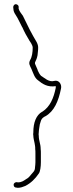

<svg xmlns="http://www.w3.org/2000/svg" viewBox="-20 -718 347 916"><path d="M43 -684 44 -675C44 -668 47 -658 54 -648C68 -627 73 -612 85 -590V-589H86C96 -566 108 -544 121 -523C124 -519 136 -502 136 -491C136 -469 133 -447 124 -432C115 -415 122 -406 130 -389C139 -368 145 -347 160 -336C183 -317 207 -301 246 -307V-299C236 -250 219 -209 182 -185H181C153 -169 139 -134 139 -87V-86C138 -79 138 -75 139 -71V-70C139 -61 143 -44 145 -35L147 -23C148 -18 148 -14 148 -7C149 0 149 6 149 12V56C149 63 148 72 147 81C147 98 137 104 130 113C121 124 117 130 104 137C95 143 84 152 66 152L59 151C53 151 45 156 45 163C45 172 50 177 58 177L65 178C78 178 89 174 101 169C128 155 148 135 165 110C172 101 175 76 175 56V12C175 6 175 0 174 -7V-8C174 -32 165 -46 165 -70C164 -74 164 -79 165 -87C165 -92 166 -99 167 -106L170 -125L176 -144C180 -154 187 -158 195 -163H196C239 -187 259 -236 271 -295C276 -315 261 -338 239 -332C214 -324 190 -348 178 -355H177C169 -363 164 -373 160 -382V-383C159 -388 150 -405 147 -414V-420C153 -433 156 -439 159 -454L161 -473C162 -480 162 -486 162 -492C162 -499 160 -507 155 -517C142 -540 134 -552 122 -576L89 -643C85 -649 72 -664 69 -676V-686C69 -692 62 -698 55 -698C49 -698 43 -691 43 -684ZM101 169V170ZM124 -429V-430ZM147 76V77ZM159 -452Z"/></svg>

Font: Stray Cat
Style: LtExt
Weight: 300
Version: Version 1.0